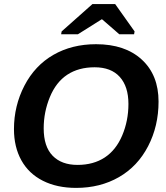

<svg xmlns="http://www.w3.org/2000/svg" viewBox="-20 -916 818 946"><path d="M453.1 -698.2Q596.2 -698.2 678.7 -622.3Q761.2 -546.4 761.2 -415.5Q761.2 -294.9 709.7 -195.6Q658.2 -96.2 565.9 -43.2Q473.6 9.8 355 9.8Q260.7 9.8 191.2 -25.4Q121.6 -60.5 85.2 -126.2Q48.8 -191.9 48.8 -279.8Q48.8 -394.5 100.3 -493.9Q151.9 -593.3 243.2 -645.8Q334.5 -698.2 453.1 -698.2ZM446.3 -584.5Q367.2 -584.5 311.5 -547.9Q255.9 -511.2 225.6 -437.5Q195.3 -363.8 195.3 -283.7Q195.3 -193.8 239.3 -148.7Q283.2 -103.5 361.8 -103.5Q440.4 -103.5 496.1 -140.1Q551.8 -176.8 582.3 -249Q612.8 -321.3 612.8 -403.8Q612.8 -489.7 570.1 -537.1Q527.3 -584.5 446.3 -584.5ZM643.1 -761.2 640.6 -747.1H567.9L482.9 -820.8H481L363.8 -747.1H281.2L283.7 -761.2L435.5 -896H547.4Z"/></svg>

Font: Liberation Sans
Style: Bold Italic
Weight: 700
Italic angle: -12°
Designer: Steve Matteson
Foundry: Ascender Corporation
Version: Version 2.1.5